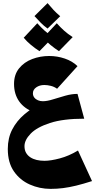

<svg xmlns="http://www.w3.org/2000/svg" viewBox="-20 -789 630 1231"><path d="M304 422Q234 422 171 394Q108 366 69 309.5Q30 253 30 166Q30 96 58.5 41Q87 -14 136.5 -56Q186 -98 249 -128L450 -140L520 -28Q385 -28 300.5 -0.5Q216 27 176.5 68Q137 109 137 148Q137 173 147 190.5Q157 208 174.5 219.5Q192 231 215 236.5Q238 242 265 242Q305 242 363.5 226.5Q422 211 480 176L570 372Q514 390 469 401Q424 412 384.5 417Q345 422 304 422ZM520 -28 355 -45Q262 -45 198.5 -69Q135 -93 102.5 -139.5Q70 -186 70 -251Q70 -311 102.5 -351Q135 -391 186.5 -410.5Q238 -430 295 -430Q347 -430 395.5 -413.5Q444 -397 477 -365L346 -220Q328 -233 306 -238.5Q284 -244 264 -244Q234 -244 212.5 -229Q191 -214 191 -191Q191 -175 200 -163.5Q209 -152 223.5 -146Q238 -140 254 -140Q282 -140 320 -152Q358 -164 399 -175.5Q440 -187 477 -187ZM285 -606Q261 -623 241 -643.5Q221 -664 201 -686L285 -769Q305 -745 323 -725.5Q341 -706 366 -685ZM233 -461Q205 -479 178.5 -501Q152 -523 132 -547L219 -640Q242 -614 266 -592.5Q290 -571 321 -551ZM358 -461Q330 -479 303.5 -501Q277 -523 257 -547L344 -640Q367 -614 391 -592.5Q415 -571 446 -551Z"/></svg>

Font: Marhey Light
Style: Regular
Weight: 300
Designer: Nur Syamsi & Bustanul Arifin
Foundry: Namelatype
Version: Version 1.000